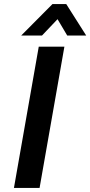

<svg xmlns="http://www.w3.org/2000/svg" viewBox="-20 -931 447 951"><path d="M172 -700H299L176 0H49ZM240 -911H308L407 -755H313L265 -836L188 -755H85Z"/></svg>

Font: Sarabun SemiBold
Style: Italic
Weight: 600
Italic angle: -10°
Designer: Suppakit Chalermlarp | Katatrad Co.,Ltd.
Foundry: Cadson Demak Co.,Ltd.
Version: Version 1.000; ttfautohint (v1.6)